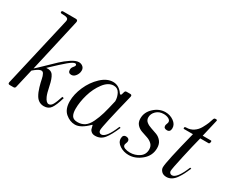

<svg xmlns="http://www.w3.org/2000/svg" viewBox="-95 -1065 1784 1456"><g transform="rotate(30 796.5 -336.5)"><path d="M350 10Q303 10 277 -33Q261 -60 250 -98Q239 -136 234.5 -160.5Q230 -185 220.5 -202.5Q211 -220 190.5 -214Q170 -208 134 -177L96 -13Q93 0 80 0H46Q30 0 33 -17L174 -630Q179 -651 167 -658Q155 -665 128 -665Q114 -665 110 -667Q106 -669 106 -675Q106 -686 119 -686H229Q251 -686 245 -662L140 -199Q160 -216 204 -259Q248 -302 280 -332Q312 -362 350.5 -387.5Q389 -413 415 -413Q438 -413 453.5 -397.5Q469 -382 463 -352Q458 -331 444 -315.5Q430 -300 411 -300Q383 -300 383 -330Q383 -346 394.5 -359Q406 -372 406 -379Q406 -391 394 -391Q378 -391 340 -359.5Q302 -328 221 -251Q262 -256 280.5 -230Q299 -204 311 -145Q323 -86 334 -62Q352 -22 374 -22Q393 -22 406.5 -45.5Q420 -69 437 -122L451 -119Q430 -47 409.5 -18.5Q389 10 350 10Z M624 13Q579 13 540.5 -20Q502 -53 502 -122Q502 -183 531.5 -250.5Q561 -318 611.5 -365.5Q662 -413 715 -413Q768 -413 802 -362Q807 -356 811.5 -357.5Q816 -359 818 -365L824 -386Q827 -399 840 -399H872Q888 -399 885 -382Q811 -84 811 -48Q811 -36 817.5 -29Q824 -22 834 -22Q877 -22 926 -142L937 -139Q905 -63 875.5 -26.5Q846 10 799 10Q779 10 767 1Q755 -8 751.5 -17.5Q748 -27 744 -46Q743 -57 736 -49Q674 13 624 13ZM631 -13Q667 -13 693 -30.5Q719 -48 738.5 -88.5Q758 -129 771 -173.5Q784 -218 801 -294Q801 -329 784.5 -360Q768 -391 733 -391Q686 -391 647 -339.5Q608 -288 588.5 -220.5Q569 -153 569 -94Q569 -54 582.5 -33.5Q596 -13 631 -13Z M1091 9Q1048 9 1013 -13.5Q978 -36 978 -71Q978 -104 1007 -104Q1019 -104 1027.5 -97.5Q1036 -91 1036 -78Q1036 -71 1031.5 -60Q1027 -49 1027 -43Q1027 -27 1046.5 -19.5Q1066 -12 1091 -12Q1135 -12 1171 -36Q1207 -60 1207 -105Q1207 -134 1189 -151.5Q1171 -169 1145 -177.5Q1119 -186 1093 -195Q1067 -204 1049 -224Q1031 -244 1031 -277Q1031 -332 1075.5 -372.5Q1120 -413 1174 -413Q1214 -413 1246.5 -390Q1279 -367 1279 -333Q1279 -299 1250 -299Q1221 -299 1221 -323Q1221 -330 1225.5 -341Q1230 -352 1230 -358Q1230 -375 1211.5 -384.5Q1193 -394 1169 -394Q1129 -394 1104 -369.5Q1079 -345 1079 -314Q1079 -290 1097 -275.5Q1115 -261 1140.5 -253Q1166 -245 1192 -235Q1218 -225 1236 -202.5Q1254 -180 1254 -144Q1254 -78 1202 -34.5Q1150 9 1091 9Z M1423 10Q1395 10 1379.5 -6Q1364 -22 1364 -41Q1364 -89 1436 -372H1358Q1351 -372 1353 -383Q1355 -390 1365 -390Q1367 -390 1368 -390Q1402 -390 1429.5 -408.5Q1457 -427 1473.5 -457Q1490 -487 1498 -507Q1506 -527 1511 -545Q1515 -558 1526 -558H1533Q1544 -558 1540 -545L1506 -399H1579Q1584 -399 1584 -391Q1584 -385 1581 -378.5Q1578 -372 1574 -372H1500Q1480 -295 1454.5 -180Q1429 -65 1429 -46Q1429 -36 1436 -29Q1443 -22 1453 -22Q1496 -22 1545 -142L1556 -139Q1542 -107 1531 -85Q1520 -63 1503.5 -39Q1487 -15 1466.5 -2.5Q1446 10 1423 10Z"/></g></svg>

Font: HK Venetian
Style: Italic
Weight: 400
Italic angle: -12°
Version: Version 1.000;PS 001.000;hotconv 1.0.88;makeotf.lib2.5.64775